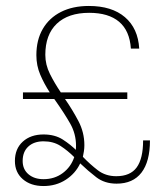

<svg xmlns="http://www.w3.org/2000/svg" viewBox="-20 -613 553 644"><path d="M126 11Q83 11 56.5 -12Q30 -35 30 -73Q30 -114 56.5 -138Q83 -162 126 -162Q164 -162 190.5 -145Q217 -128 239 -106L233 -101Q234 -105 234.5 -111.5Q235 -118 235 -124Q235 -164 215.5 -198.5Q196 -233 162 -281H57V-303H147Q128 -332 115 -362.5Q102 -393 102 -428Q102 -479 123.5 -516Q145 -553 184.5 -573Q224 -593 278 -593Q355 -593 399 -555.5Q443 -518 447 -450H419Q415 -510 379.5 -540Q344 -570 279 -570Q209 -570 170.5 -533.5Q132 -497 132 -429Q132 -396 147.5 -365Q163 -334 184 -303H407V-281H198Q223 -245 243 -207Q263 -169 263 -126Q263 -116 261.5 -106Q260 -96 258 -87Q282 -62 308 -42Q334 -22 370 -22Q417 -22 438.5 -51.5Q460 -81 460 -142H483Q483 -71 454.5 -34Q426 3 371 3Q331 3 303 -18.5Q275 -40 249 -65Q233 -31 200.5 -10Q168 11 126 11ZM56 -73Q56 -45 75.5 -28.5Q95 -12 126 -12Q163 -12 190.5 -32.5Q218 -53 229 -86Q207 -108 183 -123.5Q159 -139 126 -139Q94 -139 75 -121.5Q56 -104 56 -73Z"/></svg>

Font: Rokkitt Thin
Style: Regular
Weight: 250
Version: Version 3.103